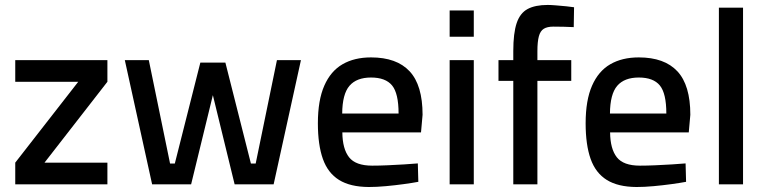

<svg xmlns="http://www.w3.org/2000/svg" viewBox="-20 -742 3086 773"><path d="M41.4 0V-87.2L295 -412.8H41.4V-500H412.4V-412.8L159.2 -87.2H412.4V0Z M592.4 0 482.5 -500H579.1L664.7 -83.5H683.8L786.6 -490H887.4L990.2 -83.5H1009.4L1095 -500H1191.6L1081.7 0H924.6L837 -358.9L749.5 0Z M1464.8 10.9Q1390.1 10.5 1345.1 -17.5Q1300 -45.5 1279.9 -102.2Q1259.8 -159 1259.8 -245.6Q1259.8 -338.3 1285.6 -397Q1311.3 -455.7 1359 -483.3Q1406.7 -510.9 1473.7 -510.9Q1577 -510.9 1629.2 -454.9Q1681.3 -399 1681.3 -279.7L1675 -209H1358.3Q1358.9 -142.4 1385.5 -108.7Q1412 -75.1 1478.3 -75.1Q1506.8 -75.1 1540.8 -76.6Q1574.7 -78.1 1607.1 -80.1Q1639.5 -82.1 1662.2 -84.1L1664.2 -10Q1640.2 -5.5 1605.3 -0.7Q1570.4 4.1 1533.3 7.5Q1496.2 10.9 1464.8 10.9ZM1357.7 -284.9H1584.7Q1584.7 -366.1 1558.5 -398Q1532.3 -429.9 1473.7 -429.9Q1415.7 -429.9 1387 -396.6Q1358.3 -363.2 1357.7 -284.9Z M1790.3 0V-500H1887.5V0ZM1790.3 -594.2V-700H1887.5V-594.2Z M2046.5 0V-416.5H1986.9V-500H2046.5V-536.5Q2046.5 -608.5 2060.1 -648.9Q2073.7 -689.3 2104.2 -705.7Q2134.7 -722.1 2185.4 -722.1Q2197.4 -722.1 2218.1 -720.4Q2238.9 -718.8 2259.7 -716.7Q2280.5 -714.7 2291.2 -712.8L2289.9 -632.8Q2273.3 -633.8 2248.8 -634.3Q2224.2 -634.8 2208 -634.8Q2183.4 -634.8 2169.4 -626.2Q2155.3 -617.5 2149.5 -595.8Q2143.6 -574.2 2143.6 -535.5V-500H2279.9V-416.5H2143.6V0Z M2542.8 10.9Q2468.1 10.5 2423.1 -17.5Q2378 -45.5 2357.9 -102.2Q2337.8 -159 2337.8 -245.6Q2337.8 -338.3 2363.6 -397Q2389.3 -455.7 2437 -483.3Q2484.7 -510.9 2551.7 -510.9Q2655 -510.9 2707.2 -454.9Q2759.3 -399 2759.3 -279.7L2753 -209H2436.3Q2436.9 -142.4 2463.5 -108.7Q2490 -75.1 2556.3 -75.1Q2584.8 -75.1 2618.8 -76.6Q2652.7 -78.1 2685.1 -80.1Q2717.5 -82.1 2740.2 -84.1L2742.2 -10Q2718.2 -5.5 2683.3 -0.7Q2648.4 4.1 2611.3 7.5Q2574.2 10.9 2542.8 10.9ZM2435.7 -284.9H2662.7Q2662.7 -366.1 2636.5 -398Q2610.3 -429.9 2551.7 -429.9Q2493.7 -429.9 2465 -396.6Q2436.3 -363.2 2435.7 -284.9Z M2874.3 0V-711.2H2971.5V0Z"/></svg>

Font: Titillium Web SemiBold
Style: Regular
Weight: 600
Designer: Mohamed Gaber, Accademia di Belle Arti di Urbino
Foundry: Kief Type Foundry, Accademia di Belle Arti di Urbino
Version: Version 3.000; ttfautohint (v1.8.4)